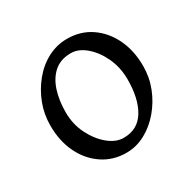

<svg xmlns="http://www.w3.org/2000/svg" viewBox="-115 -588 728 723"><g transform="rotate(-30 249.0 -227.0)"><path d="M240 15Q182 15 137 -15.5Q92 -46 67 -98Q42 -150 42 -217Q42 -266 59 -310.5Q76 -355 106 -391.5Q136 -428 175.5 -448.5Q215 -469 259 -469Q318 -469 362.5 -438.5Q407 -408 432 -356Q457 -304 457 -237Q457 -188 439.5 -143.5Q422 -99 391.5 -63Q361 -27 322 -6Q283 15 240 15ZM245 -415Q200 -415 172 -390.5Q144 -366 130.5 -324.5Q117 -283 117 -231Q117 -180 138.5 -136.5Q160 -93 192.5 -66Q225 -39 259 -39Q320 -39 350.5 -89Q381 -139 381 -223Q381 -274 361 -317.5Q341 -361 309.5 -388Q278 -415 245 -415Z"/></g></svg>

Font: ChillKai
Style: Regular
Weight: 400
Designer: ChillType
Foundry: 寒蝉字型
Version: Version 2.000